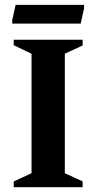

<svg xmlns="http://www.w3.org/2000/svg" viewBox="-20 -777 400 797"><path d="M36.9 0V-23.7L110.9 -58V-554L36.9 -589.3V-612H323.1V-588.3L249.1 -554V-58L323.1 -24V0ZM30.9 -679V-694L44.9 -756.9H328.9V-741.9L314.9 -679Z"/></svg>

Font: Ancizar Serif Light
Style: Regular
Weight: 300
Designer: Cesar Puertas, Viviana Monsalve, Julian Moncada, Julian Prieto, Jose Castro, Felipe Aragon, Mariel Hernandez, Sara Alarc
Version: Version 8.100